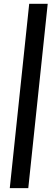

<svg xmlns="http://www.w3.org/2000/svg" viewBox="-20 -830 277 998"><path d="M30.8 147.9 131.8 -810.1H228L127 147.9Z"/></svg>

Font: Oswald
Style: Regular
Weight: 400
Designer: Vernon Adams
Foundry: Vernon Adams
Version: 3.0; ttfautohint (v0.94.23-7a4d-dirty) -l 8 -r 50 -G 200 -x 